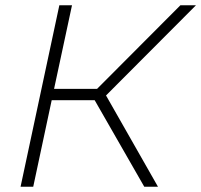

<svg xmlns="http://www.w3.org/2000/svg" viewBox="-20 -708 763 728"><path d="M58 0 205 -688H253L185 -371H348L664 -688H723L382 -346L579 0H527L339 -328H176L106 0Z"/></svg>

Font: Saira Thin ExtraLight
Style: Italic
Weight: 250
Italic angle: -12°
Version: Version 1.101